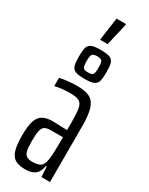

<svg xmlns="http://www.w3.org/2000/svg" viewBox="-242 -977 795 1027"><g transform="rotate(30 155.5 -463.5)"><path d="M19 -142Q19 -198 29 -230Q39 -262 62 -275.5Q85 -289 124 -289Q147 -289 213 -286V-332Q213 -395 207.5 -421Q202 -447 185 -456.5Q168 -466 128 -466Q81 -466 36 -456V-507Q88 -518 144 -518Q194 -518 221.5 -503.5Q249 -489 261 -451.5Q273 -414 273 -342V0H220L216 -63H211Q204 -22 181.5 -7Q159 8 125 8Q84 8 61.5 -5Q39 -18 29 -50.5Q19 -83 19 -142ZM207 -99Q211 -123 212 -149Q213 -175 213 -204V-242H139Q115 -242 102.5 -235Q90 -228 84.5 -207Q79 -186 79 -144Q79 -104 83.5 -83.5Q88 -63 100.5 -54.5Q113 -46 137 -46Q166 -46 184 -56Q202 -66 207 -99ZM71 -659Q71 -697 76.5 -715Q82 -733 99.5 -740.5Q117 -748 156 -748Q195 -748 212.5 -740.5Q230 -733 235.5 -715Q241 -697 241 -659Q241 -621 235.5 -603Q230 -585 212.5 -577.5Q195 -570 156 -570Q117 -570 99.5 -577.5Q82 -585 76.5 -603Q71 -621 71 -659ZM192 -659Q192 -690 186 -699.5Q180 -709 156 -709Q132 -709 125.5 -699.5Q119 -690 119 -659Q119 -628 125.5 -618.5Q132 -609 156 -609Q180 -609 186 -618.5Q192 -628 192 -659ZM125 -793V-798L144 -935H203V-930L171 -793Z"/></g></svg>

Font: Saira Ultra Condensed
Style: Regular
Weight: 400
Width: 1
Designer: Hector Gatti with collaboration of the Omnibus-Type team
Foundry: Omnibus-Type
Version: Version 1.001; ttfautohint (v1.8)